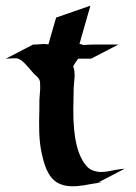

<svg xmlns="http://www.w3.org/2000/svg" viewBox="-39 -637 473 667"><path d="M75.9 -482.2Q89.1 -482.2 102.5 -483.6Q116 -485.1 129.2 -482.9Q135.7 -506.3 142.5 -529.4Q149.2 -552.5 156 -575.9Q186 -586.4 215.7 -596.7Q245.4 -606.9 275.1 -617.2Q265.6 -583.7 256 -550.8Q246.3 -517.8 237.1 -484.4Q239.3 -484.1 241.3 -483.6Q243.4 -483.2 245.6 -482.7Q248 -481.9 249.5 -480.7Q280.3 -482.7 310.8 -482.4Q341.3 -482.2 372.1 -482.2L277.3 -433.1Q266.1 -433.1 255 -433.1Q243.9 -433.1 232.7 -433.3Q227.5 -426.3 222.8 -419.3Q218 -412.4 215.1 -406.2L216.1 -403.8Q219.2 -395.3 219.8 -386.2Q220.5 -377.2 220 -368Q219.5 -358.9 218.4 -349.7Q217.3 -340.6 217 -331.8Q216.3 -295.4 215.7 -259.3Q215.1 -223.1 218.5 -187Q219.7 -173.8 221.9 -160Q224.1 -146.2 227.4 -132.6Q230.7 -118.9 235.5 -105.8Q240.2 -92.8 246.8 -81.1Q252.4 -70.8 261 -60.9Q269.5 -51 280.5 -46.1Q293.7 -40.5 306.8 -39.8Q319.8 -39.1 333.7 -41.3Q348.9 -44.2 364 -47Q379.2 -49.8 394.5 -51L300.5 -2.2Q303 -2.7 305.5 -3.3Q308.1 -3.9 309.9 -4.2Q311.8 -4.4 312.5 -4.3Q313.2 -4.2 312 -3.2Q311.8 -3.2 307.1 -2.4Q302.5 -1.7 296.5 -0.7Q290.5 0.2 284.7 1.1Q278.8 2 276.4 2.4Q265.4 4.6 253.4 6.6Q241.5 8.5 229.2 9.5Q217 10.5 205.1 9.9Q193.1 9.3 181.8 6.3Q170.4 3.4 160.3 -2.3Q150.1 -8.1 141.8 -17.6Q134 -26.4 128.4 -36.9Q122.8 -47.4 118.7 -58.5Q114.5 -69.6 111.5 -81.2Q108.4 -92.8 106 -103.8Q101.8 -122.3 99.9 -141.1Q97.9 -159.9 97.3 -178.7Q96.7 -197.5 96.9 -216.4Q97.2 -235.4 97.7 -254.2Q97.9 -263.4 97.8 -272.5Q97.7 -281.5 97.9 -290.5Q98.4 -302.2 99.6 -313.8Q100.8 -325.4 100.6 -337.2Q100.3 -342.8 100.2 -349.1Q100.1 -355.5 97.7 -360.4Q94.2 -366.9 88.7 -371.6Q83.3 -376.2 78.4 -381.3Q72 -388.2 66.2 -395.3Q60.3 -402.3 54.2 -409.2Q49.3 -414.8 43.9 -419.8Q38.6 -424.8 32.5 -428.7Q30 -430.2 28.1 -431.3Q26.1 -432.4 23.4 -433.3Q22.5 -433.8 20.8 -434.2Q19 -434.6 20 -434.6Q22.2 -434.3 24.4 -433.8Q26.6 -433.3 28.8 -432.9L25.1 -433.6Q22.5 -434.1 19.9 -434.2Q17.3 -434.3 14.6 -434.6Q6.1 -434.8 -2.2 -434Q-10.5 -433.1 -18.8 -433.1ZM295.7 -1.5Q296.6 -1.5 297.1 -1.7Q296.1 -1.5 295.7 -1.5Q295.2 -1.5 295.7 -1.5Z"/></svg>

Font: Autopia
Style: Bold
Weight: 700
Designer: Antoine Gelgon
Foundry: Antoine Gelgon
Version: 001.000